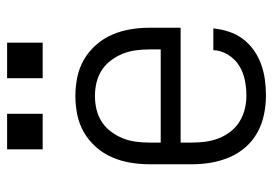

<svg xmlns="http://www.w3.org/2000/svg" viewBox="-134 -626 768 540"><g transform="rotate(-90 250.0 -356.0)"><path d="M251 8Q225 8 198 2.5Q171 -3 147.5 -16Q124 -29 106 -49.5Q88 -70 77.5 -95Q67 -120 62.5 -146.5Q58 -173 58 -200V-320Q58 -347 62.5 -373.5Q67 -400 77.5 -424.5Q88 -449 106 -469.5Q124 -490 147 -503.5Q170 -517 196.5 -522.5Q223 -528 250 -528Q277 -528 303.5 -522.5Q330 -517 353 -503.5Q376 -490 394 -469.5Q412 -449 422.5 -424.5Q433 -400 437.5 -373.5Q442 -347 442 -320V-232H119V-200Q119 -181 121.5 -162Q124 -143 131 -125Q138 -107 150 -91.5Q162 -76 178.5 -66Q195 -56 213.5 -51.5Q232 -47 251 -47Q273 -47 295 -51.5Q317 -56 335.5 -67.5Q354 -79 366 -98.5Q378 -118 379 -140H440Q438 -118 431 -96.5Q424 -75 410.5 -57Q397 -39 378.5 -26Q360 -13 339 -5.5Q318 2 296 5Q274 8 251 8ZM119 -288H381V-320Q381 -339 378.5 -358Q376 -377 369 -394.5Q362 -412 350.5 -427.5Q339 -443 323 -453.5Q307 -464 288 -468.5Q269 -473 250 -473Q231 -473 212 -468.5Q193 -464 177 -453.5Q161 -443 149.5 -427.5Q138 -412 131 -394.5Q124 -377 121.5 -358Q119 -339 119 -320ZM400 -620H300V-720H400ZM100 -620V-720H200V-620Z"/></g></svg>

Font: Iosevka SS04 Light
Style: Regular
Weight: 300
Monospace: yes
Designer: Belleve Invis
Foundry: Belleve Invis
Version: Version 19.0.0; ttfautohint (v1.8.4)